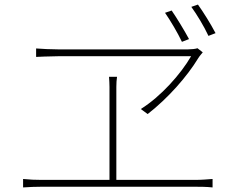

<svg xmlns="http://www.w3.org/2000/svg" viewBox="-20 -857 1040 840"><path d="M923 -712C901 -754 869 -805 846 -837L817 -827C841 -794 872 -743 892 -700ZM807 -686C786 -725 753 -779 731 -811L702 -801C725 -768 757 -714 776 -674ZM816 -611C771 -533 684 -435 596 -380L626 -358C716 -428 799 -523 847 -602C853 -612 860 -619 867 -628L844 -646C836 -643 817 -641 803 -641H233C199 -641 167 -643 138 -645V-608C138 -608 199 -611 233 -611ZM489 -70V-477C489 -495 490 -506 492 -521H457C458 -506 459 -491 459 -477V-70H161C135 -70 109 -71 81 -74V-37C110 -39 135 -40 161 -40H835C852 -40 884 -40 910 -37V-74C884 -72 861 -70 835 -70Z"/></svg>

Font: Source Han Sans CN ExtraLight
Style: Regular
Weight: 250
Designer: Ryoko NISHIZUKA (kana & ideographs); Paul D. Hunt (Latin, Greek & Cyrillic); Wenlong ZHANG (bopomofo); Sandoll Communica
Foundry: Adobe Systems Incorporated
Version: Version 1.004;PS 1.004;hotconv 16.6.51;makeotf.lib2.5.65220